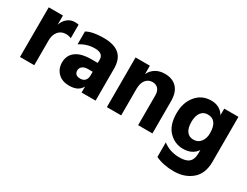

<svg xmlns="http://www.w3.org/2000/svg" viewBox="-68 -1008 2187 1697"><g transform="rotate(30 1025.5 -160.0)"><path d="M205 -507V-413Q219 -457 251.5 -483.5Q284 -510 327 -510Q351 -510 365 -506V-368Q341 -379 310 -379Q263 -379 234 -344.5Q205 -310 205 -253V0H59L60 -507Z M681 -208H634Q597 -208 577 -192Q557 -176 557 -151Q557 -100 616 -100Q647 -100 664 -119Q681 -138 681 -171ZM444 -351V-482Q504 -516 617 -516Q725 -516 778 -469.5Q831 -423 831 -325V0H688V-62Q656 3 562 3Q488 3 446.5 -39Q405 -81 405 -144Q405 -217 458.5 -257.5Q512 -298 617 -298H681V-333Q681 -397 596 -397Q514 -397 444 -351Z M1092 -507V-421Q1111 -463 1150.5 -487.5Q1190 -512 1245 -512Q1323 -512 1367 -465.5Q1411 -419 1411 -329V0H1265V-302Q1265 -347 1244 -370.5Q1223 -394 1185 -394Q1145 -394 1118.5 -362.5Q1092 -331 1092 -268V0H946V-507Z M1751 -133Q1798 -133 1824.5 -168.5Q1851 -204 1851 -254Q1851 -390 1752 -390Q1708 -390 1683 -356Q1658 -322 1658 -262Q1658 -199 1682 -166Q1706 -133 1751 -133ZM1851 -507H1996V-49Q1996 73 1923 134.5Q1850 196 1740 196Q1633 196 1553 158V9Q1623 65 1725 65Q1791 65 1821 37Q1851 9 1851 -51V-85Q1807 -17 1711 -17Q1627 -17 1566.5 -79Q1506 -141 1506 -263Q1506 -371 1564.5 -441.5Q1623 -512 1718 -512Q1808 -512 1851 -440Z"/></g></svg>

Font: Hind Bold
Style: Regular
Weight: 700
Designer: Manushi Parikh, Satya Rajpurohit
Foundry: Indian Type Foundry
Version: Version 1.201;PS 1.0;hotconv 1.0.78;makeotf.lib2.5.61930; tt